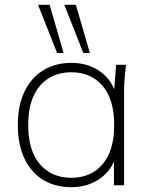

<svg xmlns="http://www.w3.org/2000/svg" viewBox="-20 -769 623 797"><path d="M276 8Q208 8 158 -23Q108 -54 81 -112Q54 -170 54 -250Q54 -331 81.5 -388.5Q109 -446 159 -477Q209 -508 276 -508Q347 -508 397.5 -471Q448 -434 464 -369H452L462 -500H503Q500 -472 497.5 -445Q495 -418 495 -392V0H453V-131H464Q448 -66 397 -29Q346 8 276 8ZM276 -31Q358 -31 406 -87.5Q454 -144 454 -250Q454 -356 406 -412.5Q358 -469 276 -469Q194 -469 145.5 -412.5Q97 -356 97 -250Q97 -144 145.5 -87.5Q194 -31 276 -31ZM326 -549 247 -749H295L353 -549ZM217 -549 138 -749H186L244 -549Z"/></svg>

Font: Mulish ExtraLight ExtraLight
Style: Regular
Weight: 250
Version: Version 3.603